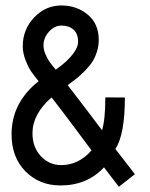

<svg xmlns="http://www.w3.org/2000/svg" viewBox="-20 -678 558 713"><path d="M319.8 -119.6Q302.7 -142.6 272 -183.8Q241.2 -225.1 217.3 -256.8Q193.4 -288.6 171.4 -316.4Q100.6 -253.9 100.6 -183.6Q100.6 -130.9 131.8 -97.9Q163.1 -64.9 207 -64.9Q272.5 -64.9 319.8 -119.6ZM270 -522Q270 -552.7 253.2 -567.9Q236.3 -583 207.5 -583Q182.6 -583 162.1 -560.5Q141.6 -538.1 141.6 -509.8Q141.6 -493.2 149.2 -475.8Q156.7 -458.5 164.8 -447.3Q172.9 -436 187 -419.4Q230.5 -449.7 252 -479Q270 -503.4 270 -522ZM481 -31.2 421.4 15.6Q419.4 12.7 400.1 -12.2Q380.9 -37.1 366.2 -56.6Q303.7 10.7 204.6 10.7Q126.5 10.7 74.7 -41.5Q22.9 -93.8 22.9 -179.2Q22.9 -296.9 123.5 -376.5Q107.4 -396 96.9 -410.9Q86.4 -425.8 75.4 -453.1Q64.5 -480.5 64.5 -506.3Q64.5 -568.4 106.7 -613Q148.9 -657.7 208 -657.7Q264.6 -657.7 305.7 -623.8Q346.7 -589.8 346.7 -529.8Q346.7 -506.8 339.8 -485.6Q333 -464.4 323 -448.7Q313 -433.1 296.1 -416Q279.3 -398.9 265.9 -387.9Q252.4 -377 231.4 -361.8Q322.3 -243.7 358.9 -194.3Q371.1 -233.4 371.1 -316.4L443.8 -315.9Q443.8 -180.2 408.7 -124.5Q465.3 -52.2 481 -31.2Z"/></svg>

Font: FantasqueSansM Nerd Font
Style: Regular
Weight: 400
Monospace: yes
Designer: Jany Belluz
Version: Version 1.8.0 ; ttfautohint (v1.8.2);Nerd Fonts 3.4.0